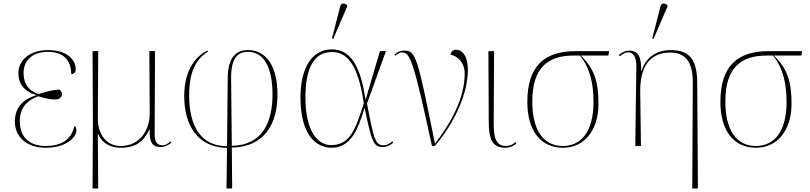

<svg xmlns="http://www.w3.org/2000/svg" viewBox="-20 -825 4575 1085"><path d="M238 10C357 10 412 -51 412 -88C412 -103 407 -109 401 -114C382 -32 323 0 238 0C162 0 92 -36 92 -141C92 -230 149 -263 196 -281C247 -266 265 -263 296 -263C312 -263 330 -274 330 -291C330 -306 324 -312 315 -319C280 -317 250 -309 198 -294C142 -310 113 -353 113 -412C113 -490 170 -532 251 -532C352 -532 382 -470 383 -406C394 -406 408 -414 408 -434C408 -485 362 -542 251 -542C149 -542 84 -485 84 -412C84 -348 120 -307 185 -288V-287C120 -268 64 -225 64 -138C64 -56 126 10 238 10Z M503 240H535L533 -68H535C548 -32 587 10 663 10C747 10 793 -26 824 -93H826C823 -18 843 6 887 6C906 6 925 0 949 -19L944 -26C927 -12 916 -4 897 -4C862 -4 854 -34 854 -63L856 -536H824L826 -183C826 -95 775 0 661 0C581 0 533 -67 533 -153L535 -536H503L505 -136Z M1260 240H1292L1290 9C1475 6 1548 -126 1548 -290C1548 -457 1481 -542 1381 -542C1316 -542 1268 -502 1267 -388L1263 1C1109 2 1049 -123 1049 -283C1049 -377 1064 -477 1156 -534L1152 -540C1097 -512 1021 -441 1021 -283C1021 -122 1092 7 1263 11ZM1286 -388C1286 -513 1336 -532 1381 -532C1472 -532 1520 -443 1520 -290C1520 -138 1465 -4 1290 -1Z M1863 -605 1942 -788V-796C1925 -808 1908 -811 1902 -787L1856 -608ZM1854 10C1960 10 2004 -92 2039 -213H2041C2081 -19 2091 6 2146 6C2166 6 2188 -6 2202 -19L2197 -26C2185 -16 2169 -4 2150 -4C2103 -4 2094 -26 2054 -240L2161 -536H2127L2047 -265H2045C2015 -466 1954 -546 1855 -546C1743 -546 1678 -442 1678 -274C1678 -56 1771 10 1854 10ZM1851 -5C1774 -5 1706 -86 1706 -274C1706 -418 1743 -531 1855 -531C1939 -531 2003 -466 2036 -241C1990 -100 1961 -5 1851 -5Z M2421 0H2437C2558 -141 2624 -307 2624 -429C2624 -507 2594 -544 2556 -544C2541 -544 2528 -533 2526 -516C2566 -508 2606 -472 2606 -408C2606 -264 2521 -121 2438 -13C2339 -504 2330 -539 2266 -539C2238 -539 2223 -528 2209 -517L2214 -510C2226 -521 2240 -529 2251 -529C2297 -529 2316 -487 2421 0Z M2837 10C2856 10 2882 2 2898 -15L2893 -22C2877 -8 2862 0 2838 0C2775 0 2770 -64 2770 -137L2772 -536H2740L2742 -137C2742 -38 2761 10 2837 10Z M3162 10C3281 10 3362 -88 3362 -238C3362 -355 3342 -436 3262 -511H3418L3422 -536H3233C3057 -536 2960 -453 2960 -248C2960 -89 3033 10 3162 10ZM3161 0C3049 0 2988 -91 2988 -252C2988 -443 3077 -511 3221 -511H3257C3317 -438 3334 -344 3334 -249C3334 -78 3262 0 3161 0Z M3673 -605 3752 -788V-796C3735 -808 3718 -811 3712 -787L3666 -608ZM3892 240H3924L3920 -357C3919 -482 3883 -542 3768 -542C3708 -542 3634 -515 3606 -426H3603C3606 -509 3582 -539 3536 -539C3515 -539 3498 -532 3477 -514L3482 -507C3507 -528 3521 -529 3530 -529C3560 -529 3576 -501 3576 -452L3570 0H3602L3598 -304C3596 -423 3634 -528 3768 -528C3859 -528 3896 -467 3895 -357Z M4253 10C4372 10 4453 -88 4453 -238C4453 -355 4433 -436 4353 -511H4509L4513 -536H4324C4148 -536 4051 -453 4051 -248C4051 -89 4124 10 4253 10ZM4252 0C4140 0 4079 -91 4079 -252C4079 -443 4168 -511 4312 -511H4348C4408 -438 4425 -344 4425 -249C4425 -78 4353 0 4252 0Z"/></svg>

Font: Noto Serif Display Thin
Style: Regular
Weight: 100
Designer: Monotype Design Team
Foundry: Monotype Imaging Inc.
Version: Version 2.009